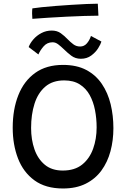

<svg xmlns="http://www.w3.org/2000/svg" viewBox="-20 -1020 717 1065"><path d="M329.5 25.5Q233 25.5 171.2 -19.5Q109.5 -64.5 80 -140.8Q50.5 -217 50.5 -311.5Q50.5 -413.5 81.8 -492.2Q113 -571 175 -615.5Q237 -660 329.5 -660Q405.5 -660 458.8 -631.8Q512 -603.5 545.2 -554.2Q578.5 -505 593.8 -441.8Q609 -378.5 609 -309Q609 -241.5 592.8 -181Q576.5 -120.5 542.5 -74Q508.5 -27.5 455.5 -1Q402.5 25.5 329.5 25.5ZM328 -74Q394.5 -74 435.8 -107.2Q477 -140.5 496.5 -195Q516 -249.5 516 -313.5Q516 -362.5 507 -409Q498 -455.5 477.5 -492.8Q457 -530 422.2 -552Q387.5 -574 336 -574Q271.5 -574 231 -539.2Q190.5 -504.5 171.5 -444.8Q152.5 -385 152.5 -310Q152.5 -245.5 171.2 -191.8Q190 -138 228.8 -106Q267.5 -74 328 -74ZM139 -759Q146.5 -780 164.8 -801.2Q183 -822.5 209.5 -836.5Q236 -850.5 267 -850.5Q296.5 -850.5 317 -835.8Q337.5 -821 354.5 -803Q370 -787 386.5 -774.5Q403 -762 424.5 -762Q447 -762 462 -779.5Q477 -797 484.5 -820.5L542.5 -789.5Q538.5 -775 524.5 -752.5Q510.5 -730 486.2 -712Q462 -694 428.5 -694Q398 -694 375.2 -711.2Q352.5 -728.5 333.5 -747.5Q318 -762.5 303 -774Q288 -785.5 272 -785.5Q241.5 -785.5 222 -763Q202.5 -740.5 193 -718ZM526 -933Q493.5 -933 447.8 -931.5Q402 -930 350.2 -927.5Q298.5 -925 248.8 -921.8Q199 -918.5 159.5 -915.5Q158 -929.5 158 -945.2Q158 -961 159.5 -973.5Q176.5 -976.5 210.8 -980Q245 -983.5 288.5 -987Q332 -990.5 376.5 -993.2Q421 -996 459.5 -997.8Q498 -999.5 522.5 -999.5Z"/></svg>

Font: Grandstander
Style: Regular
Weight: 400
Designer: Tyler Finck
Foundry: Etcetera Type Co
Version: Version 1.200; ttfautohint (v1.8.3)